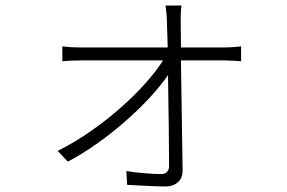

<svg xmlns="http://www.w3.org/2000/svg" viewBox="-20 -625 1040 696"><path d="M189 -78 226 -39C373 -117 523 -255 589 -353C591 -234 593 -93 593 -23C593 -6 583 6 565 6C534 6 479 2 438 -5L441 45C478 47 545 51 580 51C615 51 642 31 642 -6L636 -406H796C814 -406 840 -404 854 -403V-457C842 -455 813 -453 796 -453H636L635 -547C635 -568 635 -586 638 -605H580C583 -586 585 -564 585 -547L588 -453H271C249 -453 229 -454 206 -457V-403C228 -405 247 -406 272 -406H571C503 -298 343 -154 189 -78Z"/></svg>

Font: Noto Sans TC Light
Style: Regular
Weight: 300
Designer: Ryoko NISHIZUKA 西塚涼子 (kana, bopomofo & ideographs); Paul D. Hunt (Latin, Greek & Cyrillic); Sandoll Communications 산돌커뮤니
Foundry: Adobe
Version: Version 2.004;hotconv 1.0.118;makeotfexe 2.5.65603